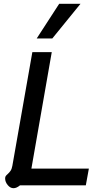

<svg xmlns="http://www.w3.org/2000/svg" viewBox="-20 -974 547 1009"><path d="M7 -36Q7 -44 10 -48.5Q13 -53 20 -59Q29 -67 35.5 -76.5Q42 -86 45 -103L150 -700H252L145 -88H447L431 0H85Q67 15 51 15Q34 15 20.5 -1.5Q7 -18 7 -36ZM291 -954H403L255 -772H173Z"/></svg>

Font: Niramit Medium
Style: Italic
Weight: 500
Italic angle: -10°
Designer: Katatrad Aksorn Co.,Ltd.
Foundry: Cadson Demak Co.,Ltd.
Version: Version 1.000; ttfautohint (v1.6)